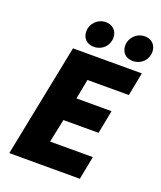

<svg xmlns="http://www.w3.org/2000/svg" viewBox="-153 -941 872 1038"><g transform="rotate(20 283.0 -422.0)"><path d="M26 0H432L458 -134H212L240 -268H442L468 -402H266L288 -516H526L552 -650H156ZM258 -696C306 -696 342 -732 342 -778C342 -819 313 -844 276 -844C228 -844 192 -805 192 -762C192 -719 221 -696 258 -696ZM482 -696C530 -696 566 -732 566 -778C566 -819 537 -844 500 -844C452 -844 416 -805 416 -762C416 -719 445 -696 482 -696Z"/></g></svg>

Font: Source Sans Pro Black
Style: Italic
Weight: 900
Italic angle: -11°
Designer: Paul D. Hunt
Foundry: Adobe Systems Incorporated
Version: Version 3.006;hotconv 1.0.111;makeotfexe 2.5.65597